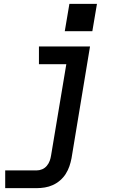

<svg xmlns="http://www.w3.org/2000/svg" viewBox="-20 -761 640 996"><path d="M7 215V123H170Q185 123 199 117Q213 111 223 99Q233 87 238 73Q243 59 245 45L324 -428H182V-520H447L351 60Q347 81 340 101.5Q333 122 321 141Q309 160 291.5 175Q274 190 254 199Q234 208 212.5 211.5Q191 215 170 215ZM316 -599 340 -741H483L459 -599Z"/></svg>

Font: Iosevka SS04 Semibold Extended
Style: Italic
Weight: 600
Width: 7
Italic angle: -9°
Monospace: yes
Designer: Belleve Invis
Foundry: Belleve Invis
Version: Version 19.0.0; ttfautohint (v1.8.4)